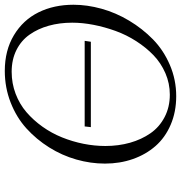

<svg xmlns="http://www.w3.org/2000/svg" viewBox="3 -754 759 805"><g transform="rotate(-90 382.5 -351.5)"><path d="M99.1 -291Q99.1 -351.1 116.2 -411.1Q133.3 -471.2 167 -524.9Q200.7 -578.6 246.8 -620.4Q293 -662.1 355.5 -686.5Q418 -710.9 487.8 -710.9Q573.7 -710.9 637.5 -672.6Q701.2 -634.3 733.2 -569.6Q765.1 -504.9 765.1 -422.9Q765.1 -365.7 748.5 -305.7Q731.9 -245.6 698.5 -189.7Q665 -133.8 619.9 -89.6Q574.7 -45.4 512.7 -18.8Q450.7 7.8 381.8 7.8Q315.9 7.8 262 -15.4Q208 -38.6 172.6 -79.1Q137.2 -119.6 118.2 -173.8Q99.1 -228 99.1 -291ZM172.9 -289.1Q172.9 -234.4 186.5 -186Q200.2 -137.7 226.3 -100.1Q252.4 -62.5 294.2 -40.8Q335.9 -19 388.2 -19Q435.5 -19 478.3 -37.6Q521 -56.2 553.5 -87.4Q585.9 -118.7 612.3 -159.7Q638.7 -200.7 655.3 -246.6Q671.9 -292.5 680.9 -338.9Q689.9 -385.3 689.9 -428.2Q689.9 -481 677.2 -526.4Q664.6 -571.8 639.9 -606.9Q615.2 -642.1 575.2 -662.1Q535.2 -682.1 483.9 -682.1Q435.5 -682.1 391.8 -665.5Q348.1 -648.9 314.7 -620.1Q281.2 -591.3 253.9 -553Q226.6 -514.6 209 -470.9Q191.4 -427.2 182.1 -380.9Q172.9 -334.5 172.9 -289.1ZM252 -350.1 254.9 -376H613.8L609.9 -350.1Z"/></g></svg>

Font: Dehuti
Style: Italic
Weight: 400
Version: Version 1.2